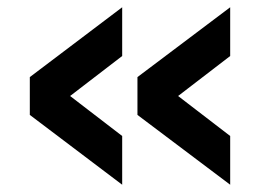

<svg xmlns="http://www.w3.org/2000/svg" viewBox="-20 -554 714 528"><path d="M613 -46 358 -238V-342L613 -534V-400L419 -251V-329L613 -180ZM316 -46 62 -238V-342L316 -534V-400L122 -251V-329L316 -180Z"/></svg>

Font: Murecho Thin
Style: Bold
Weight: 700
Version: Version 1.010